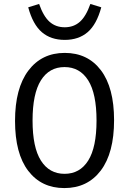

<svg xmlns="http://www.w3.org/2000/svg" viewBox="-20 -938 654 973"><path d="M438 -918 493.2 -900.9Q469.7 -814 424.1 -774.9Q378.4 -735.8 308.1 -735.8Q237.8 -735.8 192.1 -774.9Q146.5 -814 123 -900.9L178.2 -918Q200.2 -855 231.4 -827.4Q262.7 -799.8 308.1 -799.8Q353.5 -799.8 384.8 -827.6Q416 -855.5 438 -918ZM558.1 -329.1Q558.1 -162.6 490.7 -73.7Q423.3 15.1 306.2 15.1Q189.9 15.1 123 -72.3Q56.2 -159.7 56.2 -325.2Q56.2 -490.7 123.8 -580.3Q191.4 -669.9 308.1 -669.9Q424.8 -669.9 491.5 -581.8Q558.1 -493.7 558.1 -329.1ZM307.1 -57.1Q384.8 -57.1 427 -124.3Q469.2 -191.4 469.2 -327.1Q469.2 -463.9 426.8 -531Q384.3 -598.1 307.1 -598.1Q229.5 -598.1 187.3 -530.8Q145 -463.4 145 -327.1Q145 -190.9 187.5 -124Q230 -57.1 307.1 -57.1Z"/></svg>

Font: IntelOne Mono
Style: Regular
Weight: 400
Designer: Fred Shallcrass
Foundry: Frere-Jones Type LLC
Version: Version 1.200;hotconv 1.1.0;makeotfexe 2.6.0;FJTRelease1.2